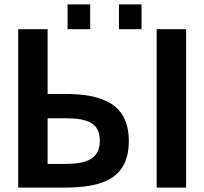

<svg xmlns="http://www.w3.org/2000/svg" viewBox="-20 -855 931 875"><path d="M275 -316C372 -316 435 -299 435 -214C435 -128 371 -108 275 -108H197V-316ZM272 0C440 0 567 -37 567 -212C567 -384 444 -427 272 -427H197V-722H63V0ZM828 -722H694V0H828ZM391 -722V-835H288V-722ZM625 -722V-835H522V-722Z"/></svg>

Font: Perun SemiBold
Style: Regular
Weight: 600
Foundry: Copyright (c) Stefan Peev, Context Ltd, 2016
Version: Version 1.089